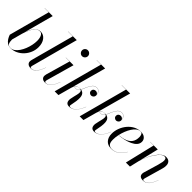

<svg xmlns="http://www.w3.org/2000/svg" viewBox="150 -1764 2778 2778"><g transform="rotate(45 1539.0 -375.0)"><path d="M199 -748H115V-750H278.5L158 -303Q185.5 -380.5 222.8 -424.8Q260 -469 313 -469Q374.5 -469 413.5 -418.8Q452.5 -368.5 452.5 -287.5Q452.5 -229 430.5 -175.5Q408.5 -122 370 -80.2Q331.5 -38.5 281.5 -14.2Q231.5 10 175.5 10Q135 10 106.2 -9.2Q77.5 -28.5 58.8 -58.5Q40 -88.5 30 -120ZM102 -94.5Q102 -46.5 114.8 -19.2Q127.5 8 172.5 8Q207 8 237.5 -14.2Q268 -36.5 293 -73.5Q318 -110.5 336 -155.8Q354 -201 363.8 -248.2Q373.5 -295.5 373.5 -337Q373.5 -392.5 355.8 -428Q338 -463.5 303.5 -463.5Q264 -463.5 234.5 -434Q205 -404.5 183.2 -357.2Q161.5 -310 146 -257.5Z M737.5 -153Q705.5 -67 671.8 -28.5Q638 10 588 10Q549 10 528.2 -7.5Q507.5 -25 507.5 -53Q507.5 -63 509 -70.8Q510.5 -78.5 512 -85L691 -748H592V-750H770.5L577 -30Q575 -22.5 575 -14Q575 6 595.5 6Q638.5 6 671.2 -31.2Q704 -68.5 736 -153.5Z M929 -700Q929 -725 946.5 -742.5Q964 -760 988.5 -760Q1013.5 -760 1031.2 -742.5Q1049 -725 1049 -700Q1049 -675.5 1031.2 -657.5Q1013.5 -639.5 988.5 -639.5Q964 -639.5 946.5 -657.5Q929 -675.5 929 -700ZM1033.5 -153Q1001 -67 967.8 -28.5Q934.5 10 881 10Q842 10 823 -7.2Q804 -24.5 804 -53Q804 -67.5 808.5 -85L915.5 -458H837.5V-460H994L873 -31Q871 -24 871 -15Q871 -6.5 875.2 -0.2Q879.5 6 890.5 6Q935.5 6 967.5 -31Q999.5 -68 1032 -153.5Z M1550 -162.5Q1518 -80 1473.5 -35Q1429 10 1372 10Q1304 10 1304 -63Q1304 -67 1304.5 -73.8Q1305 -80.5 1306 -85L1317.5 -139.5Q1323 -164.5 1330.5 -194Q1338 -223.5 1337.2 -248Q1336.5 -272.5 1316.5 -282Q1305 -263 1290.2 -252.5Q1275.5 -242 1255 -242Q1243.5 -242 1234 -244.5Q1224.5 -247 1220.5 -250Q1213.5 -239 1209 -227.2Q1204.5 -215.5 1201 -204.5L1145 0H1068.5L1269 -748H1180V-750H1351L1208.5 -231.5Q1226 -271 1250.5 -280Q1275 -289 1299 -289Q1309 -289 1317.5 -288Q1326 -303 1333.8 -321.2Q1341.5 -339.5 1350 -360Q1371.5 -411.5 1398 -440.8Q1424.5 -470 1463 -470Q1497 -470 1516 -446.2Q1535 -422.5 1535 -383.5Q1535 -359 1518.8 -344Q1502.5 -329 1483.5 -329Q1465 -329 1449.5 -341.8Q1434 -354.5 1434 -379Q1434 -400.5 1448.5 -413.2Q1463 -426 1484.5 -426Q1501 -426 1514.8 -417.2Q1528.5 -408.5 1532.5 -393.5Q1530 -427 1511.8 -447.5Q1493.5 -468 1463 -468Q1425 -468 1398.2 -437.8Q1371.5 -407.5 1352 -359Q1343.5 -338.5 1336 -320.2Q1328.5 -302 1320 -287.5Q1362 -282 1381.5 -245.8Q1401 -209.5 1389.5 -121L1372 -24Q1371 -18.5 1371 -15.5Q1371 3.5 1391 3.5Q1432.5 3.5 1474.5 -38.5Q1516.5 -80.5 1548.5 -163.5ZM1291.5 -287Q1265 -287 1248.2 -276.8Q1231.5 -266.5 1221.5 -252Q1227 -248.5 1234.8 -246.2Q1242.5 -244 1255 -244Q1275.5 -244 1289.5 -254.5Q1303.5 -265 1314.5 -283Q1305 -287 1291.5 -287Z M2061.5 -162.5Q2029.5 -80 1985 -35Q1940.5 10 1883.5 10Q1815.5 10 1815.5 -63Q1815.5 -67 1816 -73.8Q1816.5 -80.5 1817.5 -85L1829 -139.5Q1834.5 -164.5 1842 -194Q1849.5 -223.5 1848.8 -248Q1848 -272.5 1828 -282Q1816.5 -263 1801.8 -252.5Q1787 -242 1766.5 -242Q1755 -242 1745.5 -244.5Q1736 -247 1732 -250Q1725 -239 1720.5 -227.2Q1716 -215.5 1712.5 -204.5L1656.5 0H1580L1780.5 -748H1691.5V-750H1862.5L1720 -231.5Q1737.5 -271 1762 -280Q1786.5 -289 1810.5 -289Q1820.5 -289 1829 -288Q1837.5 -303 1845.2 -321.2Q1853 -339.5 1861.5 -360Q1883 -411.5 1909.5 -440.8Q1936 -470 1974.5 -470Q2008.5 -470 2027.5 -446.2Q2046.5 -422.5 2046.5 -383.5Q2046.5 -359 2030.2 -344Q2014 -329 1995 -329Q1976.5 -329 1961 -341.8Q1945.5 -354.5 1945.5 -379Q1945.5 -400.5 1960 -413.2Q1974.5 -426 1996 -426Q2012.5 -426 2026.2 -417.2Q2040 -408.5 2044 -393.5Q2041.5 -427 2023.2 -447.5Q2005 -468 1974.5 -468Q1936.5 -468 1909.8 -437.8Q1883 -407.5 1863.5 -359Q1855 -338.5 1847.5 -320.2Q1840 -302 1831.5 -287.5Q1873.5 -282 1893 -245.8Q1912.5 -209.5 1901 -121L1883.5 -24Q1882.5 -18.5 1882.5 -15.5Q1882.5 3.5 1902.5 3.5Q1944 3.5 1986 -38.5Q2028 -80.5 2060 -163.5ZM1803 -287Q1776.5 -287 1759.8 -276.8Q1743 -266.5 1733 -252Q1738.5 -248.5 1746.2 -246.2Q1754 -244 1766.5 -244Q1787 -244 1801 -254.5Q1815 -265 1826 -283Q1816.5 -287 1803 -287Z M2158 -102.5Q2158 -39.5 2181.2 -16.5Q2204.5 6.5 2239.5 6.5Q2306 6.5 2356.8 -33.5Q2407.5 -73.5 2436.5 -129.5L2438 -129Q2409 -72 2356.8 -31Q2304.5 10 2232 10Q2160 10 2122 -34.5Q2084 -79 2084 -150Q2084 -207.5 2105 -264.2Q2126 -321 2164 -367.5Q2202 -414 2253.2 -442Q2304.5 -470 2364.5 -470Q2418.5 -470 2448.2 -443.2Q2478 -416.5 2478 -377Q2478 -336.5 2451.2 -306.2Q2424.5 -276 2379.8 -254.8Q2335 -233.5 2280.2 -221Q2225.5 -208.5 2169.5 -204.5Q2158 -149.5 2158 -102.5ZM2357.5 -468Q2324.5 -468 2295 -445.2Q2265.5 -422.5 2241 -384.5Q2216.5 -346.5 2198.5 -300.2Q2180.5 -254 2170 -206.5Q2242.5 -212.5 2295 -232.8Q2347.5 -253 2375.8 -293Q2404 -333 2404 -398.5Q2404 -424 2394.2 -446Q2384.5 -468 2357.5 -468Z M2635 -458H2563V-460H2718L2649 -172.5Q2664 -219 2688 -270.8Q2712 -322.5 2743 -367.8Q2774 -413 2808.8 -441.2Q2843.5 -469.5 2879.5 -469.5Q2923 -469.5 2944.8 -448.8Q2966.5 -428 2970 -394Q2973.5 -360 2962 -319.5L2880 -31.5Q2877 -22.5 2877 -13.5Q2877 -5.5 2881 0Q2885 5.5 2896 5.5Q2941 5.5 2973.8 -31.5Q3006.5 -68.5 3038.5 -153.5L3040 -153Q3008 -67 2973.8 -28.5Q2939.5 10 2884.5 10Q2806 10 2806 -53Q2806 -64 2808 -72.2Q2810 -80.5 2812 -87L2877.5 -308Q2889 -347 2895 -381.2Q2901 -415.5 2893.5 -437Q2886 -458.5 2857 -458.5Q2832 -458.5 2801.5 -431.2Q2771 -404 2740.5 -358.8Q2710 -313.5 2684.2 -258.2Q2658.5 -203 2643 -147L2608 0H2525.5Z"/></g></svg>

Font: Bodoni* 96pt
Style: Italic
Weight: 400
Italic angle: -13°
Version: Version 2.3